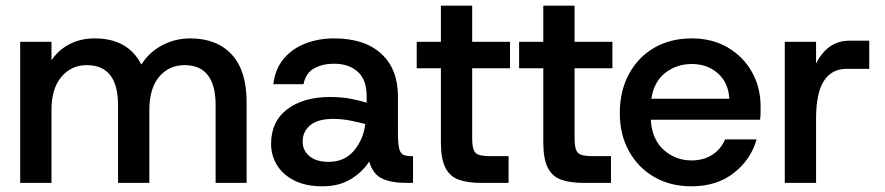

<svg xmlns="http://www.w3.org/2000/svg" viewBox="-20 -643 3110 675"><path d="M51 0V-496H161V-431Q185 -467 224 -487.5Q263 -508 313 -508Q430 -508 477 -416Q504 -459 549.5 -483.5Q595 -508 649 -508Q742 -508 794.5 -451.5Q847 -395 847 -284V0H738V-273Q738 -414 629 -414Q574 -414 539.5 -373Q505 -332 505 -256V0H395V-273Q395 -414 285 -414Q231 -414 196 -373Q161 -332 161 -256V0Z M1113 12Q1055 12 1014.5 -8.5Q974 -29 953.5 -63Q933 -97 933 -137Q933 -216 990 -259Q1047 -302 1140 -302Q1182 -302 1214.5 -295.5Q1247 -289 1269 -282V-305Q1269 -363 1237.5 -391Q1206 -419 1154 -419Q1115 -419 1085 -403Q1055 -387 1047 -347H941Q947 -400 977 -436Q1007 -472 1053.5 -490Q1100 -508 1154 -508Q1262 -508 1320.5 -454Q1379 -400 1379 -305V-175Q1379 -137 1383.5 -120Q1388 -103 1398.5 -98.5Q1409 -94 1427 -94H1432V0H1408Q1357 0 1324 -15Q1291 -30 1278 -75Q1254 -38 1213 -13Q1172 12 1113 12ZM1135 -74Q1192 -74 1225 -114Q1258 -154 1264 -207Q1242 -213 1212 -219Q1182 -225 1151 -225Q1098 -225 1071 -203Q1044 -181 1044 -145Q1044 -114 1068 -94Q1092 -74 1135 -74Z M1672 0Q1625 0 1593.5 -11Q1562 -22 1546 -53Q1530 -84 1530 -143V-403H1445V-496H1530V-623H1640V-496H1773V-403H1640V-158Q1640 -129 1645.5 -115.5Q1651 -102 1665.5 -98Q1680 -94 1708 -94H1768V0Z M2032 0Q1985 0 1953.5 -11Q1922 -22 1906 -53Q1890 -84 1890 -143V-403H1805V-496H1890V-623H2000V-496H2133V-403H2000V-158Q2000 -129 2005.5 -115.5Q2011 -102 2025.5 -98Q2040 -94 2068 -94H2128V0Z M2411 12Q2337 12 2280.5 -20.5Q2224 -53 2191.5 -111Q2159 -169 2159 -246Q2159 -323 2191 -382.5Q2223 -442 2280 -475Q2337 -508 2412 -508Q2485 -508 2539.5 -475.5Q2594 -443 2624 -389Q2654 -335 2654 -269Q2654 -259 2654 -247.5Q2654 -236 2652 -222H2268Q2272 -153 2313.5 -116Q2355 -79 2411 -79Q2454 -79 2484.5 -99Q2515 -119 2529 -153H2640Q2620 -82 2560 -35Q2500 12 2411 12ZM2412 -418Q2359 -418 2319 -387Q2279 -356 2270 -296H2544Q2541 -352 2504 -385Q2467 -418 2412 -418Z M2739 0V-496H2849V-419Q2867 -457 2896.5 -478.5Q2926 -500 2967 -500H3036V-401H2956Q2904 -401 2876.5 -358.5Q2849 -316 2849 -226V0Z"/></svg>

Font: HostGroteskMedium
Style: Regular
Weight: 500
Designer: Doukan Karapınar based on Poppins by Indian Type Foundry, Jonny Pinhorn
Foundry: Element Type
Version: Version 1.001; ttfautohint (v1.8.4.7-5d5b)